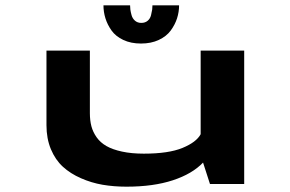

<svg xmlns="http://www.w3.org/2000/svg" viewBox="-20 -691 1090 721"><path d="M652.5 -671Q652.5 -646 644.8 -622Q637 -598 621 -576.2Q605 -554.5 576.2 -541Q547.5 -527.5 509.5 -527.5Q471.5 -527.5 443 -541Q414.5 -554.5 399 -576.2Q383.5 -598 376 -622Q368.5 -646 368.5 -671H468.5Q468.5 -663.5 469.5 -655.2Q470.5 -647 474 -634.2Q477.5 -621.5 487 -613.2Q496.5 -605 510.5 -605Q525 -605 534.5 -613Q544 -621 547.2 -634.2Q550.5 -647.5 551.5 -655Q552.5 -662.5 552.5 -671ZM455 10Q407.5 10 365.2 2.8Q323 -4.5 283.8 -21.8Q244.5 -39 216.2 -64.8Q188 -90.5 171.2 -130.5Q154.5 -170.5 154.5 -221V-501H317.5V-266Q317.5 -239 323.2 -217Q329 -195 343 -175.2Q357 -155.5 379.8 -142.5Q402.5 -129.5 438 -121.8Q473.5 -114 520 -114Q613 -114 665.2 -135.5Q717.5 -157 733.5 -187V-501H897V0H768.5L742.5 -80.5Q702 -38 629 -14Q556 10 455 10Z"/></svg>

Font: League Mono Extended SemiBold
Style: Regular
Weight: 600
Width: 9
Designer: Tyler Finck
Foundry: The League of Moveable Type / Tyler Finck
Version: Version 2.210